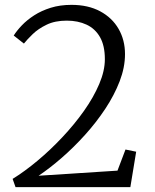

<svg xmlns="http://www.w3.org/2000/svg" viewBox="-20 -771 639 791"><path d="M32 -34Q81.5 -64.5 134.5 -108.8Q187.5 -153 237 -205.8Q286.5 -258.5 326 -314.2Q365.5 -370 388.8 -424.8Q412 -479.5 412 -527Q412 -583 392 -618Q372 -653 336.5 -669.5Q301 -686 255 -686Q206.5 -686 172 -669.2Q137.5 -652.5 114.8 -630.5Q92 -608.5 78.5 -591.5L36.5 -624.5Q49 -644.5 70 -666.5Q91 -688.5 120.8 -707.8Q150.5 -727 189 -739Q227.5 -751 274.5 -751Q343 -751 392.5 -724.5Q442 -698 468.5 -652Q495 -606 495 -548Q495 -493.5 473 -436.2Q451 -379 413.8 -322.8Q376.5 -266.5 330 -215Q283.5 -163.5 234 -120.5Q184.5 -77.5 139 -47L464 -68L497 -155L541 -146L517 0H44Z"/></svg>

Font: Merriweather 7pt Light
Style: Regular
Weight: 300
Designer: Eben Sorkin
Foundry: Eben Sorkin
Version: Version 2.200;gftools[0.9.31]